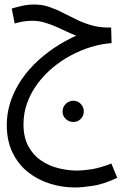

<svg xmlns="http://www.w3.org/2000/svg" viewBox="-20 -436 539 850"><path d="M312 394Q255 394 201 377Q147 360 104 326Q61 292 35.5 239.5Q10 187 10 116Q10 70 23.5 24.5Q37 -21 63 -64.5Q89 -108 128 -148Q167 -188 218.5 -223Q270 -258 333 -285L343 -269Q317 -277 290 -289.5Q263 -302 235.5 -314.5Q208 -327 180 -335.5Q152 -344 123 -344Q101 -344 80.5 -340.5Q60 -337 45 -332L32 -398Q50 -404 77 -410Q104 -416 132 -416Q167 -416 197.5 -405.5Q228 -395 257.5 -380Q287 -365 317.5 -350Q348 -335 383.5 -324.5Q419 -314 463 -314H472L474 -245Q428 -242 381.5 -227.5Q335 -213 291.5 -189.5Q248 -166 210.5 -134Q173 -102 144.5 -63Q116 -24 100 20.5Q84 65 84 114Q84 172 105.5 211.5Q127 251 161.5 274.5Q196 298 238 308.5Q280 319 320 319Q350 319 387 313Q424 307 473 288L499 351Q441 379 392 386.5Q343 394 312 394ZM305 104Q285 104 271 90.5Q257 77 257 58Q257 38 271 24Q285 10 305 10Q324 10 337.5 24Q351 38 351 57Q351 77 337.5 90.5Q324 104 305 104Z"/></svg>

Font: Noto Sans Arabic ExtraCondensed
Style: Regular
Weight: 400
Width: 2
Designer: Monotype Design Team, Nadine Chahine, Nizar Qandah and Khaled Hosny
Foundry: Monotype Imaging Inc.
Version: Version 2.012